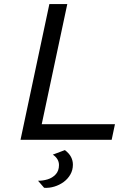

<svg xmlns="http://www.w3.org/2000/svg" viewBox="-20 -688 672 945"><path d="M81 0 223 -668H311.2L185.4 -76.7H545.8L529.6 0ZM197.3 236.4 167.2 201.6Q190.5 201.9 214.2 194.8Q238 187.7 254.1 170.2Q270.3 152.8 270.3 124.4Q270.3 108.7 262.4 95.6Q254.5 82.5 239.9 73.1L299.4 50.7Q320.5 66.9 329.6 84.6Q338.8 102.4 338.8 122.4Q338.8 149 326.4 170.7Q314 192.4 293.4 207.6Q272.7 222.7 247.7 230.3Q222.8 237.9 197.3 236.4Z"/></svg>

Font: Atkinson Hyperlegible Mono ExtraLight
Style: Italic
Weight: 200
Italic angle: -12°
Monospace: yes
Designer: Elliott Scott, Megan Eiswerth, Linus Boman, Theodore Petrosky, Letters from Sweden
Foundry: Applied Design Works, Letters from Sweden
Version: Version 2.001